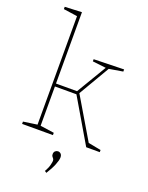

<svg xmlns="http://www.w3.org/2000/svg" viewBox="-179 -853 900 1171"><g transform="rotate(20 270.5 -267.5)"><path d="M33 0V-15L130 -29L123 -21V-739L130 -731L33 -745V-760L143 -765V-295L136 -302H284L276 -296L399 -502L402 -495L308 -506V-520L504 -525V-511L408 -495L418 -502L295 -292L292 -304L458 -24L448 -31L537 -14V0H449L279 -289L289 -283H136L143 -290V-21L136 -29L233 -15V0ZM274 230 262 222Q277 196 282 175.5Q287 155 287 148Q287 139 283 134Q279 129 275 124Q271 119 271 109Q271 96 279 89Q287 82 297 82Q307 82 315 89.5Q323 97 323 113Q323 130 310.5 161Q298 192 274 230Z"/></g></svg>

Font: Bitter Thin Thin
Style: Regular
Weight: 250
Version: Version 2.002